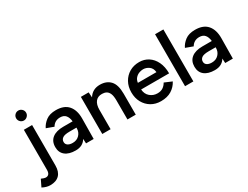

<svg xmlns="http://www.w3.org/2000/svg" viewBox="-138 -1376 2899 2240"><g transform="rotate(-30 1311.0 -256.0)"><path d="M156 -593Q128 -593 108.5 -613Q89 -633 89 -660Q89 -688 108.5 -707.5Q128 -727 156 -727Q183 -727 203 -707.5Q223 -688 223 -660Q223 -633 203 -613Q183 -593 156 -593ZM45 215Q-4 215 -59 186L-14 93Q25 111 44 111Q100 111 100 39V-500H211V45Q211 128 168.5 171.5Q126 215 45 215Z M505 12Q415 12 365.5 -28Q316 -68 316 -141Q316 -219 368.5 -260Q421 -301 515 -301H642Q636 -355 611 -384.5Q586 -414 537 -414Q464 -414 428 -352L330 -388Q353 -437 402.5 -474.5Q452 -512 537 -512Q647 -512 701.5 -449Q756 -386 755 -274L752 0H649L646 -62Q625 -26 590 -7Q555 12 505 12ZM519 -82Q575 -82 609.5 -118.5Q644 -155 644 -207V-215H551Q484 -215 457 -196Q430 -177 430 -144Q430 -115 453.5 -98.5Q477 -82 519 -82Z M868 0V-500H973L978 -430Q1029 -512 1129 -512Q1218 -512 1268.5 -457.5Q1319 -403 1319 -282V0H1207V-256Q1207 -316 1193 -348.5Q1179 -381 1154.5 -394Q1130 -407 1098 -407Q1041 -408 1010.5 -370Q980 -332 980 -261V0Z M1655 12Q1582 12 1525.5 -21.5Q1469 -55 1436.5 -114Q1404 -173 1404 -250Q1404 -327 1437 -386Q1470 -445 1527 -478.5Q1584 -512 1659 -512Q1726 -512 1780 -477.5Q1834 -443 1865.5 -378Q1897 -313 1897 -223H1520Q1524 -160 1566 -124Q1608 -88 1665 -88Q1711 -88 1741 -109Q1771 -130 1788 -162L1887 -120Q1855 -59 1797.5 -23.5Q1740 12 1655 12ZM1656 -416Q1628 -416 1599.5 -404.5Q1571 -393 1550.5 -369Q1530 -345 1526 -309H1776Q1771 -363 1735 -389.5Q1699 -416 1656 -416Z M1983 0V-700H2095V0Z M2380 12Q2290 12 2240.5 -28Q2191 -68 2191 -141Q2191 -219 2243.5 -260Q2296 -301 2390 -301H2517Q2511 -355 2486 -384.5Q2461 -414 2412 -414Q2339 -414 2303 -352L2205 -388Q2228 -437 2277.5 -474.5Q2327 -512 2412 -512Q2522 -512 2576.5 -449Q2631 -386 2630 -274L2627 0H2524L2521 -62Q2500 -26 2465 -7Q2430 12 2380 12ZM2394 -82Q2450 -82 2484.5 -118.5Q2519 -155 2519 -207V-215H2426Q2359 -215 2332 -196Q2305 -177 2305 -144Q2305 -115 2328.5 -98.5Q2352 -82 2394 -82Z"/></g></svg>

Font: Figtree SemiBold
Style: Regular
Weight: 600
Designer: Erik Kennedy
Foundry: Erik Kennedy
Version: Version 2.001; ttfautohint (v1.8.4.7-5d5b);gftools[0.9.27]